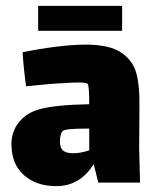

<svg xmlns="http://www.w3.org/2000/svg" viewBox="-20 -622 531 654"><path d="M315 0 299 -63Q253 12 171 12Q104 12 61.5 -25.5Q19 -63 19 -131Q19 -173 43.5 -204.5Q68 -236 111 -249Q167 -265 284 -267Q284 -333 278 -337Q273 -341 246 -341Q229 -341 199 -339Q151 -337 69 -328Q61 -382 57 -444Q110 -455 168 -462.5Q226 -470 272 -470Q352 -470 392 -443.5Q432 -417 444 -374Q456 -331 455 -265L454 -118L457 0ZM284 -110V-184H276Q202 -184 194 -176Q189 -171 186.5 -161Q184 -151 184 -142Q184 -118 195 -109Q206 -100 229 -100Q255 -100 284 -110ZM110 -602H396V-517H110Z"/></svg>

Font: Lalezar
Style: Regular
Weight: 400
Designer: Borna Izadpanah
Foundry: Borna Izadpanah
Version: Version 1.003